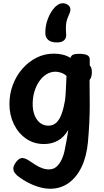

<svg xmlns="http://www.w3.org/2000/svg" viewBox="-20 -882 637 1181"><path d="M38 -242Q38 -304 59 -360Q80 -416 117.5 -459Q155 -502 204.5 -527Q254 -552 311 -552Q339 -552 365 -546Q391 -540 413 -526Q419 -542 431.5 -546.5Q444 -551 464 -551Q501 -551 517 -542.5Q533 -534 532 -514V-480Q539 -472 542 -462.5Q545 -453 545 -437Q545 -407 531 -390V-367Q531 -338 531.5 -307.5Q532 -277 532 -236Q532 -182 529 -122.5Q526 -63 521 -9Q513 79 482.5 143.5Q452 208 402.5 243.5Q353 279 288 279Q260 279 226 270Q192 261 156 243Q120 225 86 198Q74 187 68 177Q62 167 62 155Q62 142 70.5 127Q79 112 91.5 101Q104 90 117 90Q127 90 138.5 95Q150 100 160 107Q179 120 199 132.5Q219 145 239.5 152.5Q260 160 281 160Q309 160 328 143Q347 126 360 97.5Q373 69 379 36Q385 6 388.5 -13Q392 -32 394.5 -47.5Q397 -63 400 -83Q374 -38 336 -17Q298 4 251 4Q188 4 140 -29.5Q92 -63 65 -119Q38 -175 38 -242ZM277 -109Q307 -109 327 -128Q347 -147 359.5 -182.5Q372 -218 380 -265Q382 -279 383.5 -301.5Q385 -324 386 -348.5Q387 -373 388 -391.5Q389 -410 389 -415Q374 -429 355 -435Q336 -441 322 -441Q292 -441 266.5 -425.5Q241 -410 221.5 -382Q202 -354 191.5 -318Q181 -282 181 -242Q181 -202 193.5 -171.5Q206 -141 228 -125Q250 -109 277 -109ZM387 -670Q389 -649 375 -635Q361 -621 330 -621Q293 -621 276 -637Q259 -653 259 -675Q258 -709 266.5 -741Q275 -773 290 -799.5Q305 -826 322 -842Q335 -853 344.5 -857.5Q354 -862 366 -862Q384 -862 398.5 -851.5Q413 -841 413 -823Q413 -814 409 -803Q405 -792 399 -779Q388 -754 386 -728Q384 -702 387 -670Z"/></svg>

Font: Playpen Sans SemiBold
Style: Regular
Weight: 600
Designer: Laura Meseguer, Veronika Burian, José Scaglione
Foundry: TypeTogether
Version: Version 1.001